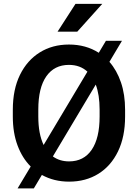

<svg xmlns="http://www.w3.org/2000/svg" viewBox="-20 -958 728 1023"><path d="M646.5 -373.5V-336.9Q646.5 -229.5 608.9 -151.6Q571.3 -73.7 504.2 -32Q437 9.8 348.1 9.8Q267.6 9.8 203.1 -25.9L160.2 45.9H73.7L143.6 -70.8Q98.6 -115.7 73.5 -183.1Q48.3 -250.5 48.3 -336.9V-373.5Q48.3 -481.4 86.4 -559.1Q124.5 -636.7 191.9 -678.7Q259.3 -720.7 347.2 -720.7Q437.5 -720.7 506.3 -676.8L544.4 -740.7H629.9L563 -628.4Q602.5 -583.5 624.5 -519Q646.5 -454.6 646.5 -373.5ZM184.1 -336.9Q184.1 -244.6 212.4 -185.5L445.8 -576.2Q406.7 -612.3 347.2 -612.3Q269.5 -612.3 226.8 -551.3Q184.1 -490.2 184.1 -374.5ZM510.7 -336.9V-374.5Q510.7 -452.6 490.2 -507.3L261.7 -124.5Q297.9 -98.1 348.1 -98.1Q426.3 -98.1 468.5 -159.9Q510.7 -221.7 510.7 -336.9ZM286.6 -789.1 382.3 -937.5H524.9L391.6 -789.1Z"/></svg>

Font: Vazirmatn RD UI SemiBold
Style: Regular
Weight: 600
Designer: Saber Rastikerdar
Foundry: Saber Rastikerdar
Version: Version 33.003